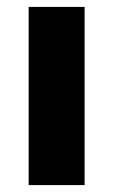

<svg xmlns="http://www.w3.org/2000/svg" viewBox="-20 -536 328 556"><path d="M63 0V-516H225V0Z"/></svg>

Font: Red Hat Text VF
Style: Regular
Weight: 400
Designer: Pentagram, MCKL
Foundry: Pentagram, MCKL
Version: Version 1.023